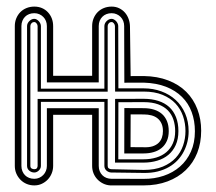

<svg xmlns="http://www.w3.org/2000/svg" viewBox="-20 -562 654 582"><path d="M589.8 -165.8Q589.8 -128.9 577.8 -98.5Q565.7 -68.1 543 -46.3Q520.3 -24.4 488 -12.2Q455.8 0 415.5 0H314.5Q302.7 -0.7 292.7 -5.6Q282.7 -10.5 275.3 -18.3Q267.8 -26.1 263.5 -36.6Q259.3 -47.1 259.3 -59.1V-214.1H141.1V-59.1Q141.1 -47.4 136.8 -36.7Q132.6 -26.1 124.9 -17.9Q117.2 -9.8 106.8 -4.9Q96.4 0 84 0Q71.5 0 60.8 -4.5Q50 -9 42.1 -17.1Q34.2 -25.1 29.5 -35.9Q24.9 -46.6 24.9 -59.1V-482.9Q24.9 -495.6 29.4 -506.5Q33.9 -517.3 41.7 -525.3Q49.6 -533.2 60.4 -537.6Q71.3 -542 84 -542Q96.7 -542 107.2 -537.5Q117.7 -533 125.2 -524.9Q132.8 -516.8 137 -506.1Q141.1 -495.4 141.1 -482.9V-332.3H259.3V-482.9Q259.3 -495.6 263.8 -506.5Q268.3 -517.3 276.1 -525.3Q283.9 -533.2 294.8 -537.6Q305.7 -542 318.4 -542Q331.1 -542 341.3 -537Q351.6 -532 358.9 -523.6Q366.2 -515.1 370.1 -503.9Q374 -492.7 374 -480.2L376 -331.3L415.8 -331.5Q457.5 -330.8 490 -318.2Q522.5 -305.7 544.6 -283.6Q566.7 -261.5 578.2 -231.3Q589.8 -201.2 589.8 -165.8ZM415.3 -19.8Q447.8 -19.5 476.1 -29.1Q504.4 -38.6 525.5 -57Q546.6 -75.4 558.7 -102.3Q570.8 -129.2 570.8 -164.1Q570.8 -195.8 561 -222.3Q551.3 -248.8 531.7 -268.2Q512.2 -287.6 483.2 -299Q454.1 -310.3 415.5 -311.5L356.9 -311.3L356.4 -482.9Q356.4 -491.2 353.6 -498.3Q350.8 -505.4 345.7 -510.6Q340.6 -515.9 333.6 -518.9Q326.7 -522 318.4 -522Q309.8 -522 302.6 -519.2Q295.4 -516.4 290.3 -511.2Q285.2 -506.1 282.2 -498.9Q279.3 -491.7 279.3 -482.9V-312.3H122.1V-482.9Q122.1 -491.2 119.3 -498.3Q116.5 -505.4 111.3 -510.6Q106.2 -515.9 99.2 -518.9Q92.3 -522 84 -522Q75.4 -522 68.2 -519.2Q61 -516.4 55.9 -511.2Q50.8 -506.1 47.9 -498.9Q44.9 -491.7 44.9 -482.9V-59.1Q44.9 -50.3 47.9 -43.1Q50.8 -35.9 55.9 -30.8Q61 -25.6 68.2 -22.8Q75.4 -20 84 -20Q92.3 -20 99.2 -23.2Q106.2 -26.4 111.3 -31.7Q116.5 -37.1 119.3 -44.2Q122.1 -51.3 122.1 -59.1V-234.1H279.3V-59.1Q279.3 -50.3 282.2 -43.1Q285.2 -35.9 290.3 -30.8Q295.4 -25.6 302.6 -22.8Q309.8 -20 318.4 -20Q318.6 -20 319.5 -20Q320.3 -20 323.2 -20Q326.2 -20 332.2 -20Q338.1 -20 348.8 -20Q359.4 -20 375.6 -19.9Q391.8 -19.8 415.3 -19.8ZM551.8 -163.8Q551.8 -147.9 548.1 -132.4Q544.4 -116.9 537.1 -102.8Q529.8 -88.6 518.6 -76.5Q507.3 -64.5 492.2 -55.8Q477.1 -47.1 457.9 -42.2Q438.7 -37.4 415.5 -37.8L316.7 -39.1Q312.7 -39.3 309.1 -40.9Q305.4 -42.5 302.6 -45Q299.8 -47.6 298.1 -51.1Q296.4 -54.7 296.4 -59.1V-253.2H104V-59.1Q104 -54.9 102.2 -51.3Q100.3 -47.6 97.4 -44.9Q94.5 -42.2 90.9 -40.6Q87.4 -39.1 84 -39.1Q79.8 -39.1 75.9 -40.5Q72 -42 68.8 -44.6Q65.7 -47.1 63.8 -50.9Q62 -54.7 62 -59.1V-482.9Q62 -487.1 63.8 -491Q65.7 -494.9 68.8 -498Q72 -501.2 75.9 -503.1Q79.8 -504.9 84 -504.9Q87.6 -504.9 91.3 -502.8Q95 -500.7 97.8 -497.6Q100.6 -494.4 102.3 -490.5Q104 -486.6 104 -482.9V-293.2H296.4V-482.9Q296.4 -487.1 298.2 -491Q300 -494.9 303.2 -498Q306.4 -501.2 310.3 -503.1Q314.2 -504.9 318.4 -504.9Q322 -504.9 325.7 -502.8Q329.3 -500.7 332.2 -497.6Q335 -494.4 336.7 -490.5Q338.4 -486.6 338.4 -482.9L338.9 -294.2H415.5Q444.3 -294.2 469.2 -285Q494.1 -275.9 512.5 -259Q530.8 -242.2 541.3 -218Q551.8 -193.8 551.8 -163.8ZM542.2 -164.6Q542.2 -188.2 534.8 -210Q527.3 -231.7 512 -248.2Q496.6 -264.6 472.7 -274.5Q448.7 -284.4 415.8 -284.4H328.9L328.4 -482.9Q328.4 -486.8 325.3 -491Q322.3 -495.1 318.4 -495.1Q313 -495.1 309.7 -491.3Q306.4 -487.5 306.4 -482.9V-284.2H94V-482.9Q94 -486.8 90.9 -491Q87.9 -495.1 84 -495.1Q78.6 -495.1 75.3 -491.3Q72 -487.5 72 -482.9V-59.1Q72 -53.7 75.7 -51.4Q79.3 -49.1 84 -49.1Q89.4 -49.1 91.7 -52.1Q94 -55.2 94 -59.1V-262.2H306.4V-59.1Q306.4 -54.2 309.4 -51.9Q312.5 -49.6 316.7 -49.1L415.5 -46.9Q449.2 -46.9 473.3 -56.9Q497.3 -66.9 512.6 -83.4Q527.8 -99.9 535 -121Q542.2 -142.1 542.2 -164.6ZM328.9 -262.2 415.8 -262.5Q440.2 -262.5 459.7 -256.2Q479.2 -250 492.8 -237.7Q506.3 -225.3 513.5 -207Q520.8 -188.7 520.8 -164.6Q520.8 -140.4 512.7 -122.4Q504.6 -104.5 490.5 -92.7Q476.3 -80.8 456.9 -75Q437.5 -69.1 415 -69.1H328.6ZM338.6 -79.1H414.8Q436 -79.1 453.7 -84.5Q471.4 -89.8 484.1 -100.6Q496.8 -111.3 503.9 -127.3Q511 -143.3 511 -164.6Q511 -183.1 505.7 -199.2Q500.5 -215.3 489 -227.2Q477.5 -239 459.5 -245.7Q441.4 -252.4 415.8 -252.4L338.9 -252.2ZM415.5 -234.1Q432.9 -234.1 446.9 -229.7Q460.9 -225.3 470.8 -216.7Q480.7 -208 486.1 -194.9Q491.5 -181.9 491.5 -164.6Q491.5 -147.2 485.7 -134.5Q480 -121.8 469.8 -113.4Q459.7 -105 445.8 -101Q431.9 -96.9 415.5 -96.9H356.7L356.9 -234.4ZM375.7 -116 415.3 -115.7Q431.4 -115 442.5 -118.5Q453.6 -122.1 460.6 -128.8Q467.5 -135.5 470.7 -144.7Q473.9 -153.8 473.9 -164.6Q473.9 -178 469.5 -187.6Q465.1 -197.3 457.4 -203.4Q449.7 -209.5 439.1 -212.3Q428.5 -215.1 416.3 -215.1L376 -215.3Z"/></svg>

Font: TafelwerkOT
Style: Regular
Weight: 400
Designer: Peter Wiegel
Foundry: Peter Wiegel, based on an original design named Oxford by Christine Lord, 1969
Version: Version 1.000